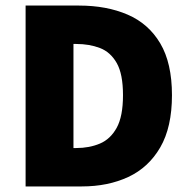

<svg xmlns="http://www.w3.org/2000/svg" viewBox="-20 -670 682 690"><path d="M72 0V-650H264Q363 -650 438.5 -617.5Q514 -585 556 -514Q598 -443 598 -328Q598 -213 556 -140.5Q514 -68 441 -34Q368 0 274 0ZM244 -138H254Q301 -138 339 -154Q377 -170 399.5 -211Q422 -252 422 -328Q422 -404 399.5 -443.5Q377 -483 339 -497.5Q301 -512 254 -512H244Z"/></svg>

Font: Source Sans 3 ExtraLight Black
Style: Regular
Weight: 900
Version: Version 3.052;hotconv 1.1.0;makeotfexe 2.6.0